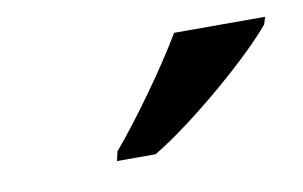

<svg xmlns="http://www.w3.org/2000/svg" viewBox="-34 -818 416 264"><g transform="rotate(-10 173.5 -686.0)"><path d="M112 -606H166C226 -642 314 -719 344 -756L347 -766H220C192 -719 148 -658 115 -619Z"/></g></svg>

Font: Noto Serif Condensed SemiBold
Style: Italic
Weight: 600
Width: 3
Italic angle: -12°
Designer: Monotype Design Team
Foundry: Monotype Imaging Inc.
Version: Version 2.014